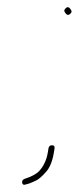

<svg xmlns="http://www.w3.org/2000/svg" viewBox="-20 -459 221 538"><path d="M125.7 -52C120.1 -52 116.8 -49 115.8 -43L114.2 -33C110.8 -11.6 102.7 6.1 90 20C82 28.6 68.5 35.9 49.3 42C43.7 44 41.3 47.7 42.1 53C42.9 58.3 46.2 60 51.8 58L62.3 55C69.4 52.3 76.2 49.3 82.7 46C89.2 42.7 98 34.9 108.9 22.8C119.8 10.6 127.3 -8 131.2 -33L132.8 -43C133.8 -49 131.4 -52 125.7 -52ZM178.4 -432C174.1 -439.2 169.5 -440.7 164.6 -436.4C159.6 -432.1 158.8 -428 162.2 -424C166.4 -416.8 171.2 -415.4 176.5 -420C181.2 -424 181.8 -428 178.4 -432Z"/></svg>

Font: Proton
Style: BkIt
Weight: 500
Version: Version 1.017